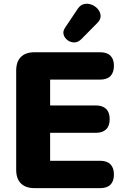

<svg xmlns="http://www.w3.org/2000/svg" viewBox="-20 -976 654 996"><path d="M160 0Q113 0 88.5 -24.5Q64 -49 64 -95V-610Q64 -656 88.5 -680.5Q113 -705 160 -705H499Q535 -705 553 -687Q571 -669 571 -635Q571 -600 553 -581.5Q535 -563 499 -563H240V-429H477Q512 -429 530.5 -411Q549 -393 549 -358Q549 -323 530.5 -305Q512 -287 477 -287H240V-142H499Q535 -142 553 -123.5Q571 -105 571 -71Q571 -36 553 -18Q535 0 499 0ZM402 -773Q385 -756 365.5 -756Q346 -756 330.5 -767.5Q315 -779 310 -796.5Q305 -814 318 -833L383 -930Q397 -951 417 -955Q437 -959 456 -951.5Q475 -944 488 -928.5Q501 -913 502 -894Q503 -875 485 -857Z"/></svg>

Font: Nunito ExtraLight Black
Style: Regular
Weight: 900
Version: Version 3.602